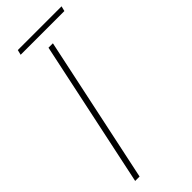

<svg xmlns="http://www.w3.org/2000/svg" viewBox="-256 -826 863 863"><g transform="rotate(-45 175.5 -394.5)"><path d="M73 -789H351L345 -765H67ZM178 -699H206L58 0H30Z"/></g></svg>

Font: Prompt Thin
Style: Italic
Weight: 250
Italic angle: -12°
Designer: Katatrad Team
Foundry: CadsonDemak
Version: Version 1.001